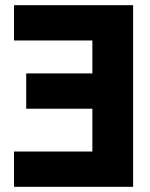

<svg xmlns="http://www.w3.org/2000/svg" viewBox="-20 -720 580 740"><path d="M34 0V-136H336V-301H81V-437H336V-564H34V-700H493V0Z"/></svg>

Font: Rethink Sans ExtraBold
Style: Regular
Weight: 800
Designer: The Rethink Sans project authors (Hans Thiessen). DM Sans designed by Colophon Foundry.
Foundry: Rethink Communications LLC
Version: Version 1.001